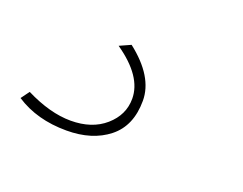

<svg xmlns="http://www.w3.org/2000/svg" viewBox="-81 -84 409 323"><g transform="rotate(20 124.0 77.5)"><path d="M56 164Q3 164 -35 139L-24 124Q20 146 57 146Q95 146 118.5 125.5Q142 105 142 76Q142 36 90 0L110 -9Q160 30 160 73Q160 118 131 141Q102 164 56 164Z"/></g></svg>

Font: Raleway-v4020 Thin
Style: Italic
Weight: 250
Italic angle: -12°
Designer: Matt McInerney, Pablo Impallari, Rodrigo Fuenzalida
Foundry: Matt McInerney, Pablo Impallari, Rodrigo Fuenzalida
Version: Version 4.020;PS 004.020;hotconv 1.0.88;makeotf.lib2.5.64775